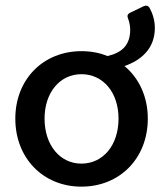

<svg xmlns="http://www.w3.org/2000/svg" viewBox="-20 -661 586 692"><path d="M428.7 -422.9C487.3 -443.4 538.1 -484.4 538.1 -560.5C538.1 -586.9 530.3 -612.3 519.5 -631.8C514.6 -640.6 506.8 -642.6 498 -638.7L449.2 -615.2C439.5 -610.4 437.5 -603.5 441.4 -594.7C446.3 -582 449.2 -567.4 449.2 -553.7C449.2 -498 418.9 -470.7 367.2 -459C338.9 -470.7 307.6 -476.6 273.4 -476.6C135.7 -476.6 35.2 -375 35.2 -233.4C35.2 -90.8 135.7 11.7 273.4 11.7C412.1 11.7 512.7 -90.8 512.7 -233.4C512.7 -313.5 480.5 -379.9 428.7 -422.9ZM273.4 -71.3C196.3 -71.3 140.6 -137.7 140.6 -233.4C140.6 -328.1 196.3 -393.6 273.4 -393.6C351.6 -393.6 407.2 -328.1 407.2 -233.4C407.2 -137.7 351.6 -71.3 273.4 -71.3Z"/></svg>

Font: Ed Sans Neue Medium
Style: Regular
Weight: 500
Designer: Stephen Hutchings
Version: Version 1.004;PS 001.004;hotconv 1.0.88;makeotf.lib2.5.64775